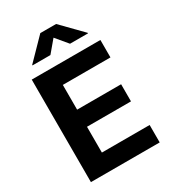

<svg xmlns="http://www.w3.org/2000/svg" viewBox="-224 -1064 1055 1180"><g transform="rotate(-30 303.5 -474.5)"><path d="M65.7 0V-727.5H552.9V-603.8H214.9V-428.2H527.1V-306.7H214.9V-123.7H553.8V0ZM240.6 -800.8H113.3V-804.4L254.2 -948.7H366.4L507.5 -804.4V-800.8H379.8L310.4 -883.8Z"/></g></svg>

Font: Inter Variable LoSnoCo
Style: Regular
Weight: 400
Designer: Rasmus Andersson
Foundry: rsms
Version: Version 4.000;git-a52131595; featfreeze: case,dlig,ss01,ss02